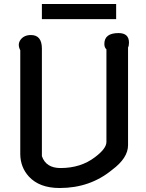

<svg xmlns="http://www.w3.org/2000/svg" viewBox="-20 -924 725 952"><path d="M275.4 8.2Q175.4 8.2 123.1 -48.7Q81.5 -94.4 80.5 -159V-674.9Q65.1 -704.1 82.1 -727.2Q99.5 -750.3 133.3 -750.3Q187.7 -750.3 187.7 -683.1V-149.7Q208.2 -90.8 280 -90.8Q380.5 -90.8 450.8 -144.6Q507.7 -187.2 507.7 -220V-679.5Q497.4 -688.2 497.4 -706.2Q497.4 -760 567.7 -760Q619.5 -760 619.5 -712.8Q619.5 -696.9 614.9 -688.7V-204.1Q614.9 -140.5 535.4 -81.5Q426.2 8.2 276.4 8.2ZM555.9 -829.2H187.7V-904.1H555.9Z"/></svg>

Font: Myanmar Handwriting
Style: Regular
Weight: 400
Designer: Khon Soe Zaw Thu
Foundry: PaOh Unicode khonsoezawthu@gmail.com and @hotmail.com
Version: Version 1.30 November 9, 2016